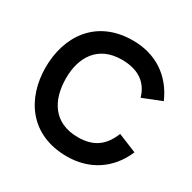

<svg xmlns="http://www.w3.org/2000/svg" viewBox="-158 -857 1020 1022"><g transform="rotate(30 352.0 -345.5)"><path d="M378 10C515 10 625 -60 680 -189L565 -236C528 -143 467 -108 378 -108C230 -108 167 -213 167 -350C167 -478 230 -583 376 -583C466 -583 537 -548 563 -457L679 -503C623 -632 514 -701 377 -701C150 -701 44 -534 44 -345C44 -156 151 10 378 10Z"/></g></svg>

Font: FREAK Grotesk Next
Style: Bold
Weight: 700
Width: 3
Designer: La Scuola Open Source
Foundry: La Scuola Open Source
Version: Version 1.000;PS 1.0;hotconv 1.0.72;makeotf.lib2.5.5900